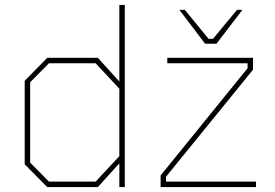

<svg xmlns="http://www.w3.org/2000/svg" viewBox="-20 -757 1111 777"><path d="M171 0 80 -92V-430L171 -523H376L463 -427V-737H485V0H463V-96L376 0ZM810 -580 706 -717H728L824 -600H842L939 -717H961L856 -580ZM630 0V-47L982 -481V-501H657V-523H1004V-475L652 -42V-22H1016V0ZM178 -22H367L463 -125V-398L367 -501H178L102 -424V-99Z"/></svg>

Font: Tomorrow Thin
Style: Regular
Weight: 250
Designer: Tony de Marco, Monica Rizzolli
Foundry: Just in Type
Version: Version 2.002